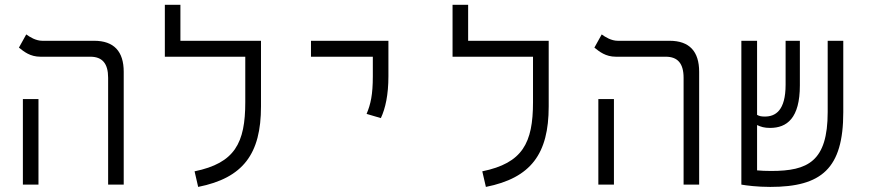

<svg xmlns="http://www.w3.org/2000/svg" viewBox="-20 -752 3556 782"><path d="M420.4 0H483.9V-459.5C483.9 -542.5 444.3 -585.9 363.3 -585.9H152.3C126 -585.9 101.6 -601.1 86.9 -611.8L57.1 -558.1C77.6 -541.5 103 -521 144.5 -521H347.7C396.5 -521 420.4 -493.7 420.4 -435.1ZM73.2 0H136.7V-348.6H73.2Z M979 -585.9H714.8V-732.4H651.4V-521H979V-335.9C979 -169.4 936.5 -87.9 772.5 -54.2L787.1 9.3C970.7 -27.3 1043 -125.5 1043 -318.4V-585.9Z M1531.2 -271C1549.8 -310.5 1562 -366.2 1562 -441.4V-585.9H1246.6V-521H1498.5V-441.4C1498.5 -366.2 1489.7 -327.6 1473.1 -288.1Z M2150.9 -585.9H1886.7V-732.4H1823.2V-521H2150.9V-335.9C2150.9 -169.4 2108.4 -87.9 1944.3 -54.2L1959 9.3C2142.6 -27.3 2214.8 -125.5 2214.8 -318.4V-585.9Z M2764.2 0H2827.6V-459.5C2827.6 -542.5 2788.1 -585.9 2707 -585.9H2496.1C2469.7 -585.9 2445.3 -601.1 2430.7 -611.8L2400.9 -558.1C2421.4 -541.5 2446.8 -521 2488.3 -521H2691.4C2740.2 -521 2764.2 -493.7 2764.2 -435.1ZM2417 0H2480.5V-348.6H2417Z M3117.2 9.3C3326.2 9.3 3414.6 -65.4 3414.6 -294.9V-585.9H3351.1V-295.9C3351.1 -93.8 3270 -55.7 3121.1 -55.7C3099.1 -55.7 3079.6 -56.6 3063.5 -58.1V-242.7C3079.1 -235.4 3092.8 -231 3116.2 -231C3185.1 -231 3237.8 -270.5 3237.8 -404.3V-585.9H3179.7V-407.2C3179.7 -301.3 3138.2 -277.3 3095.2 -277.3C3081.5 -277.3 3072.8 -278.8 3063.5 -284.2V-585.9H2999.5V0H3000C3019.5 3.4 3064 9.3 3117.2 9.3Z"/></svg>

Font: Cascadia Mono Light
Style: Regular
Weight: 300
Monospace: yes
Designer: Aaron Bell
Foundry: Saja Typeworks
Version: Version 2404.023